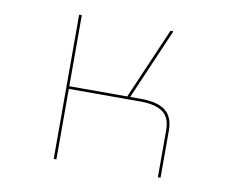

<svg xmlns="http://www.w3.org/2000/svg" viewBox="-64 -714 875 708"><g transform="rotate(10 373.0 -360.0)"><path d="M188 -90H178V-630H188V-364H405L520 -630H531L416 -364H457Q518 -364 548 -341Q578 -318 578 -266V-90H568V-266Q568 -314 540 -334Q512 -354 457 -354H188Z"/></g></svg>

Font: Bungee Hairline
Style: Regular
Weight: 400
Designer: David Jonathan Ross
Foundry: David Jonathan Ross
Version: Version 1.000;PS 1.0;hotconv 1.0.72;makeotf.lib2.5.5900